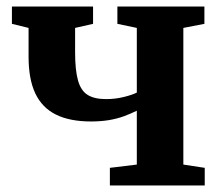

<svg xmlns="http://www.w3.org/2000/svg" viewBox="-20 -568 680 588"><path d="M316.5 0V-54L399 -64V-229Q381 -220 360 -212.2Q339 -204.5 314 -200.2Q289 -196 258.5 -196Q194 -196 151.5 -217Q109 -238 88.2 -281.8Q67.5 -325.5 67.5 -394.5V-482.5L16.5 -495V-548H265V-495L210 -482.5V-408Q210 -353.5 218.8 -322Q227.5 -290.5 248.2 -277.5Q269 -264.5 304.5 -264.5Q333 -264.5 359.2 -271Q385.5 -277.5 399 -284.5V-482.5L339.5 -495V-548H606V-495L541.5 -482.5V-64L607 -54V0Z"/></svg>

Font: Merriweather 36pt
Style: Bold
Weight: 700
Designer: Eben Sorkin
Foundry: Eben Sorkin
Version: Version 2.100